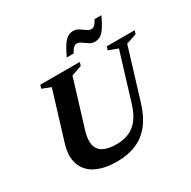

<svg xmlns="http://www.w3.org/2000/svg" viewBox="-191 -1060 1255 1260"><g transform="rotate(-30 437.0 -430.5)"><path d="M264 -269.5Q245 -207 254 -166.5Q263 -126 299.2 -106.5Q335.5 -87 397.5 -87Q451 -87 492.8 -104.8Q534.5 -122.5 565.2 -162Q596 -201.5 616 -267.5L725 -624L655 -650L663 -676H874L866 -650L787.5 -624L670.5 -240.5Q644 -153.5 599.5 -97.2Q555 -41 491.8 -14Q428.5 13 345 13Q248 13 185 -19.5Q122 -52 100.8 -114Q79.5 -176 106 -263.5L216.5 -624.5L151 -650L159 -676H458L450.5 -650L372 -622.5ZM734.5 -870.5Q709.5 -817.5 690.2 -789.5Q671 -761.5 652.2 -751Q633.5 -740.5 611 -740.5Q594 -740.5 579.5 -748Q565 -755.5 552 -765.5Q539 -775.5 526.5 -783Q514 -790.5 501.5 -790.5Q493 -790.5 485.2 -787Q477.5 -783.5 469.2 -773.5Q461 -763.5 451 -744H398.5Q423.5 -797 442.8 -825Q462 -853 480.8 -863.5Q499.5 -874 522 -874Q539 -874 553.8 -866.5Q568.5 -859 581.2 -849Q594 -839 606.5 -831.5Q619 -824 631.5 -824Q640 -824 647.8 -827.5Q655.5 -831 663.8 -841Q672 -851 682 -870.5Z"/></g></svg>

Font: Newsreader 16pt 16pt
Style: Bold Italic
Weight: 700
Italic angle: -17°
Version: Version 1.003